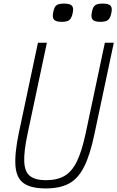

<svg xmlns="http://www.w3.org/2000/svg" viewBox="-20 -1039 656 1073"><path d="M236 14Q154 14 113 -14.5Q72 -43 66.5 -111Q61 -179 85 -295L192 -800H242L134 -291Q113 -192 115.5 -135.5Q118 -79 147.5 -55.5Q177 -32 237 -32Q300 -32 341.5 -56.5Q383 -81 410.5 -138.5Q438 -196 459 -295L566 -800H616L508 -291Q484 -175 450.5 -108Q417 -41 366 -13.5Q315 14 236 14ZM541 -917Q508 -917 497.5 -929.5Q487 -942 494 -973Q499 -1000 511.5 -1009.5Q524 -1019 554 -1019Q587 -1019 598 -1007Q609 -995 602 -965Q596 -937 583.5 -927Q571 -917 541 -917ZM325 -917Q292 -917 281.5 -929.5Q271 -942 278 -973Q283 -1000 295.5 -1009.5Q308 -1019 338 -1019Q371 -1019 382 -1007Q393 -995 386 -965Q380 -937 367.5 -927Q355 -917 325 -917Z"/></svg>

Font: Victor Mono Thin
Style: Italic
Weight: 100
Italic angle: -12°
Monospace: yes
Designer: Rune Bjørnerås
Version: Version 1.561;gftools[0.9.30]